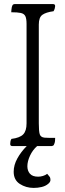

<svg xmlns="http://www.w3.org/2000/svg" viewBox="-20 -795 320 940"><path d="M145 125Q107 125 77 105.5Q47 86 47 46Q47 13 65 -19.5Q83 -52 111 -80H40Q30 -80 30 -90Q30 -94 31 -101.5Q32 -109 36 -115Q77 -120 93.5 -137Q110 -154 110 -191V-678Q110 -704 104 -716Q98 -728 82 -731.5Q66 -735 35 -735Q35 -740 36 -748Q37 -756 38 -761Q41 -772 45.5 -773.5Q50 -775 51 -775H240Q250 -775 250 -765Q250 -761 248 -753.5Q246 -746 242 -740Q205 -735 187.5 -722.5Q170 -710 170 -675V-191Q170 -153 174.5 -138Q179 -123 198 -121Q205 -120 222.5 -120Q240 -120 250 -120Q250 -115 249.5 -107Q249 -99 247 -94Q244 -84 240 -82Q236 -80 234 -80H162Q140 -61 127 -33Q114 -5 114 19Q114 41 126.5 55.5Q139 70 167 70Q178 70 190 66.5Q202 63 211 56L221 68Q225 72 226 77Q227 82 227 86Q227 96 216 105Q203 116 184 120.5Q165 125 145 125Z"/></svg>

Font: Gowun Batang
Style: Regular
Weight: 400
Designer: Yanghee Ryu
Foundry: Yanghee Ryu
Version: Version 2.000